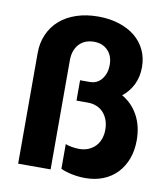

<svg xmlns="http://www.w3.org/2000/svg" viewBox="-82 -787 760 868"><g transform="rotate(10 298.0 -353.5)"><path d="M366.8 11.4Q412.6 11.4 449.6 -3.5Q486.5 -18.4 512.7 -45.9Q538.8 -73.4 553.1 -111.6Q567.4 -149.8 567.4 -197Q567.4 -261.8 540.9 -310.5Q514.4 -359.2 467.2 -386.2Q498.6 -410.8 516 -446.5Q533.4 -482.2 533.4 -526.6Q533.4 -569.8 516.6 -605Q499.9 -640.3 469.3 -665.3Q438.7 -690.2 395.5 -704.1Q352.4 -718 299.6 -718Q244.8 -718 200 -703Q155.2 -688 123.9 -660.6Q92.5 -633.3 75.2 -594.4Q57.8 -555.6 57.8 -508.6V0H206.8V-501.8Q206.8 -524.5 213.4 -543.1Q220 -561.7 232.2 -575Q244.4 -588.4 261.7 -595.4Q279.1 -602.4 300.2 -602.4Q340.2 -602.4 364.1 -577.4Q388 -552.5 388 -511.2Q388 -472.6 367.4 -446.3Q346.8 -420 312.2 -420H268V-326.6H320.2Q342.7 -326.6 360.9 -318.9Q379.2 -311.3 392 -297.1Q404.8 -283 412 -263.4Q419.2 -243.8 419.2 -219.4Q419.2 -195.7 411.9 -176.1Q404.6 -156.5 391.2 -142.7Q377.8 -129 359.2 -121.3Q340.6 -113.6 317.6 -113.6Q301.8 -113.6 283.7 -116.6Q265.6 -119.6 254.4 -124.6V-11.2Q275 -1.2 305.7 5.1Q336.4 11.4 366.8 11.4Z"/></g></svg>

Font: Fixel Variable
Style: Regular
Weight: 100
Width: 3
Designer: AlfaBravo + MacPaw
Foundry: Kyrylo Tkachov, Marchela Mozhyna, Serhii Makarenko, Maria Weinstein, Zakhar Kryvoshyya
Version: Version 1.211